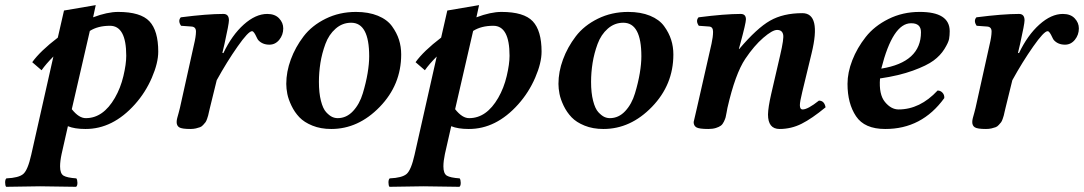

<svg xmlns="http://www.w3.org/2000/svg" viewBox="-59 -490 4201 744"><path d="M430.2 -273.9Q430.2 -390.1 367.2 -390.1Q320.3 -390.1 289.1 -370.1L219.2 -66.9Q247.1 -31.7 273.9 -32.2Q340.8 -32.2 386.2 -110.8Q408.2 -148.9 419.2 -195.3Q430.2 -241.7 430.2 -273.9ZM62 109.9 147.9 -271Q119.1 -242.2 102.1 -217.8L65.9 -249Q96.7 -292 165 -344.2L189 -449.2L312 -470.2L301.8 -422.9Q356.9 -443.8 398.9 -443.8Q485.8 -443.8 520 -407.5Q554.2 -371.1 554.2 -290Q554.2 -246.1 529.5 -189Q504.9 -131.8 463.9 -85.9Q377.9 10.3 272 9.8Q230 9.8 204.1 -1L179.7 106.9Q173.8 134.3 173.8 154.8Q173.8 182.6 187.3 190.7Q200.7 198.7 236.8 201.2Q240.7 206.1 241 218Q241.2 230 235.8 233.9Q135.7 231.9 96.2 231.9Q63 231.9 -35.2 233.9Q-39.1 229 -39.1 217Q-39.1 205.1 -34.2 201.2Q13.7 199.2 31.2 184.1Q48.8 168.9 62 109.9Z M802.7 -285.2 806.6 -284.2Q839.8 -354 885.7 -395Q931.6 -436 976.6 -436Q1006.3 -436 1022.5 -418.9Q1038.6 -401.9 1038.6 -379.9Q1038.6 -355 1023.2 -335.9Q1007.8 -316.9 984.9 -316.9Q957.5 -316.9 941.4 -335Q939 -337.9 934.8 -346.9Q930.7 -356 926.3 -362.5Q921.9 -369.1 917.5 -369.1Q903.3 -369.1 861.6 -309.6Q819.8 -250 780.8 -179.2L754.4 -71.8Q753.4 -68.4 751 -57.4Q748.5 -46.4 747.6 -42.5Q746.6 -38.6 743.4 -29.3Q740.2 -20 737.1 -16.1Q733.9 -12.2 728.3 -5.9Q722.7 0.5 716.1 2.9Q709.5 5.4 700 7.6Q690.4 9.8 678.7 9.8Q645.5 9.8 635.5 3.4Q625.5 -2.9 625.5 -17.1Q625.5 -23.9 627.7 -32.5Q629.9 -41 633.3 -52.7Q636.7 -64.5 638.2 -71.8L692.4 -315.9Q700.2 -348.1 700.4 -367.2Q700.7 -386.2 682.6 -387.2L642.6 -390.1Q629.4 -409.2 641.6 -422.9Q743.7 -436 806.6 -436Q828.1 -436 828.1 -411.1Q828.1 -397 811 -320.3Z M1176.8 -172.9Q1176.8 -129.9 1184.6 -99.4Q1192.4 -68.8 1204.8 -55.4Q1217.3 -42 1227.8 -37.1Q1238.3 -32.2 1249.5 -32.2Q1283.7 -32.2 1309.1 -59.6Q1334.5 -86.9 1346.9 -128.4Q1359.4 -169.9 1365.5 -206.5Q1371.6 -243.2 1371.6 -272Q1371.6 -401.9 1301.8 -401.9Q1267.6 -401.9 1241.5 -378.9Q1215.3 -356 1201.9 -319.6Q1188.5 -283.2 1182.6 -246.1Q1176.8 -209 1176.8 -172.9ZM1050.3 -165Q1050.3 -211.9 1067.9 -259.5Q1085.4 -307.1 1117.4 -349.1Q1149.4 -391.1 1202.9 -417.5Q1256.3 -443.8 1320.3 -443.8Q1369.1 -443.8 1405.3 -429Q1441.4 -414.1 1460 -388.4Q1478.5 -362.8 1487.1 -335.9Q1495.6 -309.1 1495.6 -278.8Q1495.6 -161.6 1412.6 -75.9Q1329.6 9.8 1224.6 9.8Q1183.6 9.8 1151.6 -3.2Q1119.6 -16.1 1101.1 -35.6Q1082.5 -55.2 1070.6 -80.1Q1058.6 -105 1054.4 -126Q1050.3 -147 1050.3 -165Z M1915.5 -273.9Q1915.5 -390.1 1852.5 -390.1Q1805.7 -390.1 1774.4 -370.1L1704.6 -66.9Q1732.4 -31.7 1759.3 -32.2Q1826.2 -32.2 1871.6 -110.8Q1893.6 -148.9 1904.5 -195.3Q1915.5 -241.7 1915.5 -273.9ZM1547.4 109.9 1633.3 -271Q1604.5 -242.2 1587.4 -217.8L1551.3 -249Q1582 -292 1650.4 -344.2L1674.3 -449.2L1797.4 -470.2L1787.1 -422.9Q1842.3 -443.8 1884.3 -443.8Q1971.2 -443.8 2005.4 -407.5Q2039.6 -371.1 2039.6 -290Q2039.6 -246.1 2014.9 -189Q1990.2 -131.8 1949.2 -85.9Q1863.3 10.3 1757.3 9.8Q1715.3 9.8 1689.5 -1L1665 106.9Q1659.2 134.3 1659.2 154.8Q1659.2 182.6 1672.6 190.7Q1686 198.7 1722.2 201.2Q1726.1 206.1 1726.3 218Q1726.6 230 1721.2 233.9Q1621.1 231.9 1581.5 231.9Q1548.3 231.9 1450.2 233.9Q1446.3 229 1446.3 217Q1446.3 205.1 1451.2 201.2Q1499 199.2 1516.6 184.1Q1534.2 168.9 1547.4 109.9Z M2231.4 -172.9Q2231.4 -129.9 2239.3 -99.4Q2247.1 -68.8 2259.5 -55.4Q2272 -42 2282.5 -37.1Q2293 -32.2 2304.2 -32.2Q2338.4 -32.2 2363.8 -59.6Q2389.2 -86.9 2401.6 -128.4Q2414.1 -169.9 2420.2 -206.5Q2426.3 -243.2 2426.3 -272Q2426.3 -401.9 2356.4 -401.9Q2322.3 -401.9 2296.1 -378.9Q2270 -356 2256.6 -319.6Q2243.2 -283.2 2237.3 -246.1Q2231.4 -209 2231.4 -172.9ZM2105 -165Q2105 -211.9 2122.6 -259.5Q2140.1 -307.1 2172.1 -349.1Q2204.1 -391.1 2257.6 -417.5Q2311 -443.8 2375 -443.8Q2423.8 -443.8 2460 -429Q2496.1 -414.1 2514.6 -388.4Q2533.2 -362.8 2541.7 -335.9Q2550.3 -309.1 2550.3 -278.8Q2550.3 -161.6 2467.3 -75.9Q2384.3 9.8 2279.3 9.8Q2238.3 9.8 2206.3 -3.2Q2174.3 -16.1 2155.8 -35.6Q2137.2 -55.2 2125.2 -80.1Q2113.3 -105 2109.1 -126Q2105 -147 2105 -165Z M2929.2 -125 2963.9 -274.9Q2979.5 -341.3 2975.6 -356.4Q2971.7 -374 2952.1 -374Q2934.1 -374 2898.7 -343.5Q2863.3 -313 2829.1 -262.2Q2790 -204.1 2759.8 -71.8Q2758.8 -67.4 2756.6 -54.4Q2754.4 -41.5 2752.7 -35.2Q2751 -28.8 2746.1 -18.6Q2741.2 -8.3 2734.4 -3.2Q2727.5 2 2715.1 5.9Q2702.6 9.8 2686 9.8Q2649.9 9.8 2639.4 3.4Q2628.9 -2.9 2628.9 -17.1Q2628.9 -19 2641.6 -71.8L2698.2 -320.8Q2704.1 -347.7 2704.1 -366.9Q2704.1 -386.2 2689 -387.2L2648.9 -390.1Q2635.7 -409.2 2647.9 -422.9Q2750 -436 2811 -436Q2831.5 -436 2831.5 -415Q2831.5 -400.9 2809.6 -320.3L2804.2 -300.8L2805.2 -299.8Q2874 -380.9 2925 -409.9Q2976.1 -439 3050 -439Q3124 -439 3085.9 -283.2L3049.8 -133.8Q3040.5 -95.7 3040.5 -82.5Q3040.5 -65.9 3051.3 -65.9Q3071.3 -65.9 3114.3 -100.1Q3135.3 -100.1 3140.1 -74.2Q3086.9 -30.3 3046.9 -10.3Q3006.8 9.8 2961.9 9.8Q2917 9.8 2917 -46.4Q2917.5 -73.7 2929.2 -125Z M3509.8 -365.2Q3509.8 -400.4 3471.2 -399.9Q3400.4 -399.9 3356 -224.1Q3509.8 -249 3509.8 -365.2ZM3621.1 -369.1Q3621.1 -353 3618.7 -339.1Q3616.2 -325.2 3600.6 -300Q3585 -274.9 3558.6 -255.4Q3532.2 -235.8 3478.5 -216.3Q3424.8 -196.8 3351.1 -186Q3346.2 -124 3370.1 -95Q3394 -65.9 3422.9 -65.9Q3505.9 -65.9 3574.2 -139.2Q3585.4 -139.2 3593.3 -130.6Q3601.1 -122.1 3600.1 -109.9Q3513.2 10.3 3371.1 9.8Q3291 9.8 3258.1 -39.6Q3225.1 -88.9 3225.1 -165Q3225.1 -209 3243.7 -256.6Q3262.2 -304.2 3295.7 -346.7Q3329.1 -389.2 3384 -416.5Q3439 -443.8 3503.9 -443.8Q3621.1 -444.3 3621.1 -369.1Z M3885.7 -285.2 3889.6 -284.2Q3922.9 -354 3968.8 -395Q4014.6 -436 4059.6 -436Q4089.4 -436 4105.5 -418.9Q4121.6 -401.9 4121.6 -379.9Q4121.6 -355 4106.2 -335.9Q4090.8 -316.9 4067.9 -316.9Q4040.5 -316.9 4024.4 -335Q4022 -337.9 4017.8 -346.9Q4013.7 -356 4009.3 -362.5Q4004.9 -369.1 4000.5 -369.1Q3986.3 -369.1 3944.6 -309.6Q3902.8 -250 3863.8 -179.2L3837.4 -71.8Q3836.4 -68.4 3834 -57.4Q3831.5 -46.4 3830.6 -42.5Q3829.6 -38.6 3826.4 -29.3Q3823.2 -20 3820.1 -16.1Q3816.9 -12.2 3811.3 -5.9Q3805.7 0.5 3799.1 2.9Q3792.5 5.4 3783 7.6Q3773.4 9.8 3761.7 9.8Q3728.5 9.8 3718.5 3.4Q3708.5 -2.9 3708.5 -17.1Q3708.5 -23.9 3710.7 -32.5Q3712.9 -41 3716.3 -52.7Q3719.7 -64.5 3721.2 -71.8L3775.4 -315.9Q3783.2 -348.1 3783.4 -367.2Q3783.7 -386.2 3765.6 -387.2L3725.6 -390.1Q3712.4 -409.2 3724.6 -422.9Q3826.7 -436 3889.6 -436Q3911.1 -436 3911.1 -411.1Q3911.1 -397 3894 -320.3Z"/></svg>

Font: Linux Libertine
Style: Semibold Italic
Weight: 600
Italic angle: -11.5°
Designer: Philipp H. Poll
Foundry: Philipp H. Poll
Version: Version 5.1.2 ; ttfautohint (v0.9)